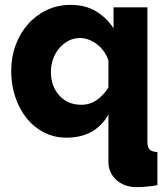

<svg xmlns="http://www.w3.org/2000/svg" viewBox="-20 -555 680 788"><path d="M253 10Q203 10 161.5 -11Q120 -32 90 -69Q60 -106 43 -156Q26 -206 26 -264Q26 -321 44.5 -370.5Q63 -420 95.5 -456.5Q128 -493 172.5 -514Q217 -535 270 -535Q330 -535 373.5 -509Q417 -483 446 -439V-525H585V25Q585 49 594 58.5Q603 68 626 69V205Q605 209 581 211Q557 213 538 213Q515 213 494.5 205.5Q474 198 458.5 184.5Q443 171 434 152Q425 133 425 110V-85Q371 10 253 10ZM314 -125Q349 -125 377 -144.5Q405 -164 425 -196V-307Q419 -326 407 -343Q395 -360 379 -372.5Q363 -385 345 -392Q327 -399 309 -399Q283 -399 261 -387.5Q239 -376 223 -357Q207 -338 198 -313Q189 -288 189 -260Q189 -201 223.5 -163Q258 -125 314 -125Z"/></svg>

Font: Oxford Sans
Style: Regular
Weight: 800
Designer: Matt McInerney, Pablo Impallari, Rodrigo Fuenzalida
Foundry: Matt McInerney, Pablo Impallari, Rodrigo Fuenzalida
Version: Version 3.000g; ttfautohint (v1.5) -l 8 -r 28 -G 28 -x 14 -D